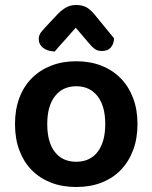

<svg xmlns="http://www.w3.org/2000/svg" viewBox="-20 -733 610 768"><path d="M530 -237Q530 -179 512.5 -132.5Q495 -86 463 -53Q431 -20 386 -2.5Q341 15 285 15Q229 15 184 -2.5Q139 -20 107 -52.5Q75 -85 57.5 -131.5Q40 -178 40 -237Q40 -295 57.5 -341.5Q75 -388 107.5 -420.5Q140 -453 185 -470.5Q230 -488 285 -488Q340 -488 385 -470.5Q430 -453 462.5 -420Q495 -387 512.5 -340.5Q530 -294 530 -237ZM285 -388Q231 -388 200 -348.5Q169 -309 169 -237Q169 -164 199.5 -125Q230 -86 285 -86Q340 -86 370.5 -125.5Q401 -165 401 -237Q401 -309 370 -348.5Q339 -388 285 -388ZM283 -622Q258 -593 239 -572.5Q220 -552 199 -527Q170 -528 152.5 -541.5Q135 -555 135 -576Q135 -592 143.5 -603Q152 -614 168 -631L215 -681Q231 -696 247 -704.5Q263 -713 285 -713Q306 -713 322.5 -705.5Q339 -698 359 -674L436 -580Q436 -559 424 -544Q412 -529 387 -529Q370 -529 358.5 -537.5Q347 -546 336 -560Z"/></svg>

Font: Baloo Da 2 SemiBold
Style: Regular
Weight: 600
Designer: Noopur Datye, Sulekha Rajkumar and Ek Type
Foundry: Ek Type
Version: Version 1.640;hotconv 1.0.111;makeotfexe 2.5.65597; ttfautoh